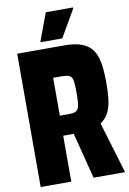

<svg xmlns="http://www.w3.org/2000/svg" viewBox="-115 -1087 836 1248"><g transform="rotate(-10 303.0 -463.5)"><path d="M49 93V-787H361Q436 -787 481.5 -767.5Q527 -748 549.5 -711Q572 -674 579.5 -620.5Q587 -567 587 -498Q587 -443 581.5 -393.5Q576 -344 558 -307Q540 -270 504 -246L606 93H398L315 -232L344 -214Q338 -212 329.5 -211Q321 -210 306 -210H251V93ZM252 -342H310Q337 -342 352 -347.5Q367 -353 374 -367Q381 -381 383 -406Q385 -431 385 -468Q385 -508 383 -532Q381 -556 374.5 -569Q368 -582 352.5 -587Q337 -592 310 -592H252ZM212 -834V-840L279 -1020H459V-1014L355 -834Z"/></g></svg>

Font: Farlight84_Sys_V01
Style: Bold
Weight: 700
Designer: Monotype Design Team, Nadine Chahine and Nizar Qandah
Foundry: Monotype Imaging Inc.
Version: Version 2.004;October 31, 2024;FontCreator 14.0.0.2814 64-bi